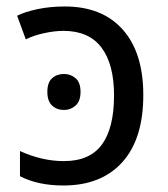

<svg xmlns="http://www.w3.org/2000/svg" viewBox="-20 -566 520 596"><path d="M42 -97.2Q110.4 -65.9 178.2 -65.9Q258.8 -65.9 296.4 -117.4Q334 -168.9 334 -270Q334 -366.7 294.9 -418.5Q255.9 -470.2 176.8 -470.2Q149.9 -470.2 117.2 -463.1Q84.5 -456.1 60.1 -443.8L33.2 -517.1Q57.1 -529.3 96.2 -537.6Q135.3 -545.9 181.2 -545.9Q296.9 -545.9 360.8 -474.4Q424.8 -402.8 424.8 -271Q424.8 -134.8 359.6 -62.5Q294.4 9.8 176.8 9.8Q97.7 9.8 42 -19ZM127 -280.8Q127 -310.1 141.8 -323.2Q156.7 -336.4 178.7 -336.4Q199.2 -336.4 214.6 -323.2Q230 -310.1 230 -280.8Q230 -252 214.6 -238.3Q199.2 -224.6 178.7 -224.6Q156.7 -224.6 141.8 -238.3Q127 -252 127 -280.8Z"/></svg>

Font: NotoSans
Style: Regular
Weight: 400
Designer: Monotype Design team
Foundry: Monotype Imaging Inc.
Version: Version 1.04; ttfautohint (v1.4.1)